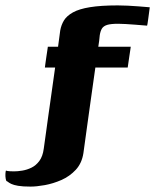

<svg xmlns="http://www.w3.org/2000/svg" viewBox="-117 -525 575 711"><path d="M-92.9 145.5Q-94.6 144.2 -96 136Q-97.4 127.8 -96.9 118.6Q-96.4 109.3 -95 106.6Q-91 108.6 -80.5 109.1Q-70 109.6 -65 109.6Q-52 109.6 -34.6 106.8Q-17.3 104 -0.5 95.9Q16.2 87.8 28.8 70.9Q41.3 53.9 45 25.9Q50.3 -10.2 53.9 -37.9Q57.5 -65.6 61.1 -90.4Q64.7 -115.1 68.3 -141.1Q71.8 -167.1 76.5 -199.4Q81.1 -231.8 87.1 -274.8Q80.1 -274.8 68.7 -274.8Q57.2 -274.8 49.2 -274.8Q49.2 -276.8 50.9 -288Q52.7 -299.3 54.5 -313.4Q56.4 -327.4 58.3 -338.7Q60.2 -350 60.2 -352Q68.2 -352 79.6 -352Q91 -352 98 -352Q100 -367 102 -382Q104 -397 106 -412Q109.7 -432.8 120 -449.6Q130.3 -466.4 153.3 -479.2Q176.2 -491.9 216.3 -498.4Q256.4 -505 319 -505Q336 -505 356.4 -504Q376.7 -503 395.3 -501.5Q413.9 -500 425.7 -499Q437.6 -498 437.6 -498Q434.1 -468.8 431.9 -455Q429.7 -441.1 429.2 -436.6Q428.7 -432 427.7 -430Q427.7 -430 415.3 -431Q403 -432 384.6 -433.5Q366.2 -435 348.8 -436Q331.5 -437 320.5 -437Q293.5 -437 279.8 -432.8Q266.2 -428.5 260.5 -419.3Q254.9 -410.2 252.4 -394.5Q251.4 -383.2 250.2 -373.6Q249 -364 247 -352Q276 -352 307.6 -352Q339.2 -352 367.2 -352Q367.2 -350 365.3 -338.7Q363.4 -327.4 361.5 -313.4Q359.7 -299.3 357.8 -288Q355.9 -276.8 355.9 -274.8Q327.9 -274.8 296.5 -274.8Q265.1 -274.8 236.1 -274.8Q226.1 -202.8 218.3 -148.8Q210.6 -94.8 204.5 -49.7Q198.5 -4.5 191.9 41.8Q186.2 79.3 163.7 103.7Q141.1 128 110.5 141.5Q79.8 154.9 49 160.5Q18.2 166 -4 166Q-33 166 -49.8 163.1Q-66.6 160.2 -74.8 156.2Q-83 152.3 -86.4 149.4Q-89.9 146.5 -92.9 145.5Z"/></svg>

Font: Genos Thin
Style: Italic
Weight: 100
Italic angle: -8°
Designer: Robert E. Leuschke
Foundry: Robert E. Leuschke
Version: Version 1.010